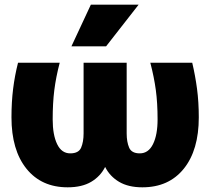

<svg xmlns="http://www.w3.org/2000/svg" viewBox="-20 -788 897 820"><path d="M269 12Q157 12 93 -67.5Q29 -147 29 -287Q29 -352 36 -408.5Q43 -465 57 -520H235Q219 -459 212 -403.5Q205 -348 205 -278Q205 -212 224 -172.5Q243 -133 280 -133Q316 -133 326.5 -157.5Q337 -182 337 -218V-520H521V-218Q521 -182 531.5 -157.5Q542 -133 577 -133Q614 -133 633.5 -172.5Q653 -212 653 -278Q653 -348 645.5 -403.5Q638 -459 622 -520H801Q814 -465 821.5 -408.5Q829 -352 829 -287Q829 -147 765 -67.5Q701 12 588 12Q528 12 488.5 -11.5Q449 -35 429 -75Q409 -35 369.5 -11.5Q330 12 269 12ZM285 -590 368 -768H572L433 -590Z"/></svg>

Font: Murecho ExtraBold
Style: Regular
Weight: 800
Designer: Neil Summerour
Foundry: Positype
Version: Version 1.010; ttfautohint (v1.8.3)